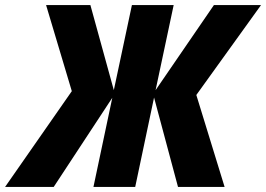

<svg xmlns="http://www.w3.org/2000/svg" viewBox="-79 -734 1045 754"><path d="M-59 0 203 -376 102 -714H276L368 -380L439 -714H603L532 -380L761 -714H946L692 -361L803 0H620L526 -351L452 0H288L362 -350L132 0Z"/></svg>

Font: Noto Sans Disp ExtBd
Style: Italic
Weight: 800
Italic angle: -12°
Designer: Monotype Design Team
Foundry: Monotype Imaging Inc.
Version: Version 2.000;GOOG;noto-source:20170915:90ef993387c0